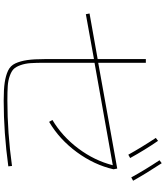

<svg xmlns="http://www.w3.org/2000/svg" viewBox="52 -938 896 1040"><g transform="rotate(90 500.0 -418.0)"><path d="M727 -814 743 -826Q792 -755 836 -675L818 -665Q778 -737 727 -814ZM848 -834 864 -846Q918 -764 959 -691L941 -681Q901 -754 848 -834ZM320 -502 893 -605 897 -585Q873 -480 804 -386Q735 -292 640 -236L630 -254Q719 -307 784.5 -394.5Q850 -482 875 -581L320 -482V-215Q320 -166 322 -136Q324 -106 333 -81Q342 -56 354 -44Q366 -32 391 -23Q416 -14 446 -12Q476 -10 525 -10Q699 -10 879 -35L881 -15Q698 10 525 10Q464 10 427 4.5Q390 -1 363 -13.5Q336 -26 323.5 -53Q311 -80 305.5 -117Q300 -154 300 -215V-479L57 -435L53 -455L300 -499V-760H320Z"/></g></svg>

Font: M PLUS 1p Thin
Style: Regular
Weight: 250
Version: Version 1.062